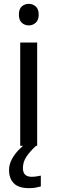

<svg xmlns="http://www.w3.org/2000/svg" viewBox="-20 -757 298 997"><path d="M130 -737Q150 -737 165.5 -723.5Q181 -710 181 -681Q181 -653 165.5 -639Q150 -625 130 -625Q108 -625 93 -639Q78 -653 78 -681Q78 -710 93 -723.5Q108 -737 130 -737ZM173 -536V0H85V-536ZM99 116Q99 161 144 161Q161 161 172.5 158.5Q184 156 192 155V211Q178 215 164 217.5Q150 220 130 220Q77 220 52 195Q27 170 27 126Q27 97 41.5 70Q56 43 77.5 21Q99 -1 119 -15L167 0Q133 32 116 58.5Q99 85 99 116Z"/></svg>

Font: Noto Sans Nushu
Style: Regular
Weight: 400
Designer: Lisa Huang
Foundry: Lisa Huang
Version: Version 1.003; ttfautohint (v1.8.4.7-5d5b)